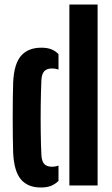

<svg xmlns="http://www.w3.org/2000/svg" viewBox="-20 -820 497 849"><path d="M38.2 -144.9Q37.2 -174.2 36.7 -214.6Q36.2 -254.9 36.2 -298.7Q36.2 -342.5 36.7 -383.5Q37.2 -424.5 38.2 -455.2Q42 -538.1 73.4 -573.6Q104.9 -609.1 162.4 -609.1Q189.7 -609.1 207.6 -601.8Q225.4 -594.4 238.7 -580.6V-512.4Q224.7 -517.3 210.7 -517.3Q186.7 -517.3 175.6 -504.9Q164.4 -492.5 163.1 -465.6Q160.8 -414.6 160.1 -354.9Q159.4 -295.2 160.1 -237.4Q160.8 -179.6 163.1 -134.4Q164.4 -107.7 175.4 -95.2Q186.4 -82.7 210.6 -82.7Q224.4 -82.7 238.7 -87.6V-20Q224.6 -6.1 206.3 1.5Q188 9.1 160.6 9.1Q103 9.1 72.5 -26.7Q42 -62.6 38.2 -144.9ZM286.8 0V-800H411.6V0Z"/></svg>

Font: Big Shoulders Stencil Display SC Thin
Style: Regular
Weight: 100
Designer: Patric King
Foundry: XO Type Co
Version: Version 2.001